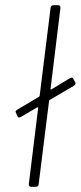

<svg xmlns="http://www.w3.org/2000/svg" viewBox="-20 -720 311 740"><path d="M271 -399Q271 -393 264 -389L172 -335Q169 -334 169 -330L129 -10Q129 -6 126 -3Q123 0 118 0H100Q91 0 91 -10L127 -303Q128 -305 126.5 -306Q125 -307 123 -306L60 -269Q56 -267 54 -267Q49 -267 47 -273L42 -284L40 -289Q40 -293 46 -297L130 -347Q133 -349 133 -352L175 -690Q177 -700 186 -700H204Q213 -700 213 -690L175 -379Q174 -377 175.5 -375.5Q177 -374 179 -376L250 -419L256 -421Q262 -421 263 -415L270 -403Q271 -402 271 -399Z"/></svg>

Font: Barlow Semi Condensed ExLight
Style: Italic
Weight: 275
Width: 4
Italic angle: -7°
Designer: Jeremy Tribby
Foundry: Tribby Type
Version: Version 1.408